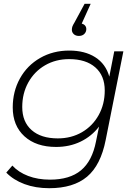

<svg xmlns="http://www.w3.org/2000/svg" viewBox="-20 -792 722 1010"><path d="M629 -522 536 -56Q510 77 438 137.5Q366 198 239 198Q167 198 109 176.5Q51 155 13 116L45 79Q77 114 128 133.5Q179 153 243 153Q347 153 406 104Q465 55 485 -48L501 -126Q462 -75 404 -47Q346 -19 275 -19Q170 -19 108.5 -75Q47 -131 47 -227Q47 -311 85 -379.5Q123 -448 191 -487Q259 -526 344 -526Q426 -526 481 -491Q536 -456 555 -389L581 -522ZM531 -316Q531 -394 481.5 -437.5Q432 -481 344 -481Q273 -481 217 -448.5Q161 -416 129 -358.5Q97 -301 97 -229Q97 -151 146.5 -107.5Q196 -64 284 -64Q355 -64 411 -96.5Q467 -129 499 -186.5Q531 -244 531 -316ZM434 -639Q434 -624 423.5 -613.5Q413 -603 395 -603Q378 -603 368 -612.5Q358 -622 358 -635Q358 -645 361 -653Q364 -661 372 -674L425 -772H457L410 -668Q421 -665 427.5 -657.5Q434 -650 434 -639Z"/></svg>

Font: Montserrat Alternates Light
Style: Italic
Weight: 300
Italic angle: -11.3°
Designer: Julieta Ulanovsky
Foundry: Julieta Ulanovsky
Version: Version 7.200